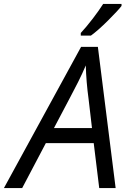

<svg xmlns="http://www.w3.org/2000/svg" viewBox="-77 -951 652 971"><path d="M331.5 -771V-784.2Q360.8 -815.9 392.6 -857.4Q424.3 -898.9 444.8 -931.2H537.6V-920.9Q521 -898.9 470.2 -848.1Q419.4 -797.4 382.8 -771ZM35.2 0H-57.1L333 -713.9H418L507.8 0H424.8L397 -227.1H154.8ZM388.2 -303.2 371.1 -449.2Q358.9 -538.6 356.9 -620.1Q339.4 -578.6 317.6 -535.4Q295.9 -492.2 195.8 -303.2Z"/></svg>

Font: Open Sans Hebrew
Style: Italic
Weight: 400
Italic angle: -12°
Foundry: Ascender Corporation, Yanek Iontef
Version: Version 2.001;PS 002.001;hotconv 1.0.70;makeotf.lib2.5.58329